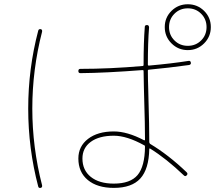

<svg xmlns="http://www.w3.org/2000/svg" viewBox="-20 -870 1040 920"><path d="M674.8 -167Q674.8 -172.9 670.9 -173.8Q587.9 -219.7 525.4 -219.7Q455.1 -219.7 415 -190.4Q375 -161.1 375 -110.4Q375 -54.7 415 -22.5Q455.1 9.8 525.4 9.8Q604.5 9.8 639.2 -31.2Q673.8 -72.3 674.8 -167ZM669.9 -198.2Q674.8 -196.3 674.8 -200.2Q674.8 -272.5 670.9 -396.5Q670.9 -403.3 669.4 -454.1Q668 -504.9 668 -530.3Q668 -534.2 663.1 -534.2Q486.3 -520.5 365.2 -519.5Q355.5 -519.5 355.5 -529.8Q355.5 -540 365.2 -540Q505.9 -540 663.1 -553.7Q668 -553.7 668 -559.6Q668 -667 673.8 -741.2Q673.8 -750 684.6 -750Q693.4 -750 694.3 -739.3Q688.5 -667 688.5 -560.5Q688.5 -555.7 693.4 -555.7Q802.7 -565.4 882.8 -578.1Q892.6 -580.1 894.5 -570.3Q896.5 -561.5 886.7 -558.6Q788.1 -544.9 693.4 -536.1Q688.5 -536.1 688.5 -531.2Q688.5 -512.7 689 -489.7Q689.5 -466.8 690.4 -439.5Q691.4 -412.1 691.4 -396.5Q695.3 -266.6 695.3 -189.5Q695.3 -184.6 699.2 -180.7Q786.1 -128.9 874 -44.9Q881.8 -37.1 875 -30.3Q868.2 -22.5 861.3 -29.3Q776.4 -110.4 699.2 -158.2Q695.3 -160.2 695.3 -156.2Q693.4 -59.6 652.3 -14.6Q611.3 30.3 525.4 30.3Q446.3 30.3 400.9 -7.3Q355.5 -44.9 355.5 -110.4Q355.5 -168.9 401.9 -204.6Q448.2 -240.2 525.4 -240.2Q589.8 -240.2 669.9 -198.2ZM943.8 -804.2Q918 -830.1 879.9 -830.1Q841.8 -830.1 815.9 -804.2Q790 -778.3 790 -740.2Q790 -702.1 815.9 -676.3Q841.8 -650.4 879.9 -650.4Q918 -650.4 943.8 -676.3Q969.7 -702.1 969.7 -740.2Q969.7 -778.3 943.8 -804.2ZM958 -662.1Q925.8 -629.9 879.9 -629.9Q834 -629.9 801.8 -662.1Q769.5 -694.3 769.5 -740.2Q769.5 -786.1 801.8 -817.9Q834 -849.6 879.9 -849.6Q925.8 -849.6 958 -817.9Q990.2 -786.1 990.2 -740.2Q990.2 -694.3 958 -662.1ZM174.8 30.3Q165 32.2 163.1 23.4Q115.2 -158.2 115.2 -349.6Q115.2 -541 163.1 -722.7Q165 -731.4 174.8 -730.5Q183.6 -728.5 181.6 -717.8Q134.8 -536.1 134.8 -350.1Q134.8 -164.1 181.6 17.6Q183.6 28.3 174.8 30.3Z"/></svg>

Font: Rounded-L Mgen+ 2m thin
Style: Regular
Weight: 100
Designer: [Source Han Sans]
Ryoko NISHIZUKA  (kana & ideographs); Paul D. Hunt (Latin, Greek & Cyrillic); Wenlong ZHANG  (bopomofo
Version: Version 1.059.20150602